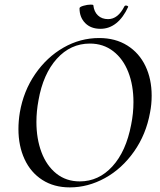

<svg xmlns="http://www.w3.org/2000/svg" viewBox="-20 -801 692 833"><path d="M60 -241Q60 -276 66 -313Q82 -406 132.5 -479.5Q183 -553 255.5 -594.5Q328 -636 410 -636Q481 -636 532.5 -603.5Q584 -571 611 -514.5Q638 -458 638 -386Q638 -348 631 -313Q614 -218 561.5 -143.5Q509 -69 435.5 -28.5Q362 12 283 12Q214 12 163.5 -20.5Q113 -53 86.5 -110.5Q60 -168 60 -241ZM549 -260Q559 -309 559 -358Q559 -431 536.5 -488.5Q514 -546 471 -579Q428 -612 370 -612Q286 -612 226.5 -546Q167 -480 147 -366Q138 -318 138 -272Q138 -199 160 -140.5Q182 -82 224.5 -48Q267 -14 326 -14Q408 -14 467.5 -79Q527 -144 549 -260ZM325 -765Q325 -771 342 -776Q359 -781 374 -781Q385 -781 385 -778Q388 -750 405 -734Q422 -718 449 -718Q492 -718 520 -774Q522 -777 526 -777Q530 -777 533.5 -775Q537 -773 536 -771Q515 -725 484.5 -700.5Q454 -676 416 -676Q374 -676 349.5 -701Q325 -726 325 -765Z"/></svg>

Font: Cormorant Garamond Medium
Style: Italic
Weight: 500
Italic angle: -10°
Designer: Christian Thalmann (Catharsis Fonts)
Foundry: Catharsis Fonts
Version: Version 4.000